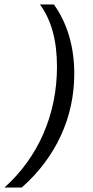

<svg xmlns="http://www.w3.org/2000/svg" viewBox="-49 -736 418 866"><path d="M194 -716H131C183 -645 208 -553 208 -435C208 -220 124 -27 -29 110H49C203 -26 286 -206 286 -403C286 -524 255 -631 194 -716Z"/></svg>

Font: Uncut Sans
Style: Italic
Weight: 400
Italic angle: -11°
Designer: Kasper Nordkvist
Foundry: UNCUT.wtf
Version: Version 1.304;Glyphs 3.2 (3246)